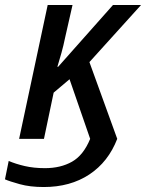

<svg xmlns="http://www.w3.org/2000/svg" viewBox="-40 -559 588 773"><path d="M-20 163 -5 89Q23 101 59.5 109.5Q96 118 141 118Q204 118 250 92Q296 66 323 0L240 -240L176 -186L137 0H37L152 -539H252L222 -407Q216 -377 207.5 -346.5Q199 -316 191 -290H194L415 -539H528L320 -309L432 0Q396 93 319.5 143.5Q243 194 136 194Q81 194 39.5 182.5Q-2 171 -20 163Z"/></svg>

Font: Noto Sans SemiCondensed Medium
Style: Italic
Weight: 500
Width: 4
Italic angle: -12°
Designer: Monotype Design Team
Foundry: Monotype Imaging Inc.
Version: Version 2.013; ttfautohint (v1.8.4.7-5d5b)